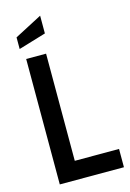

<svg xmlns="http://www.w3.org/2000/svg" viewBox="-134 -971 699 1035"><g transform="rotate(-15 215.0 -453.0)"><path d="M66 -700H177V-102H424V0H66ZM46 -826 199 -906V-807L46 -761Z"/></g></svg>

Font: Cabin Condensed SemiBold
Style: Regular
Weight: 600
Width: 3
Designer: Pablo Impallari
Foundry: Pablo Impallari. http://www.impallari.com Igino Marini. http://www.ikern.com
Version: Version 2.001